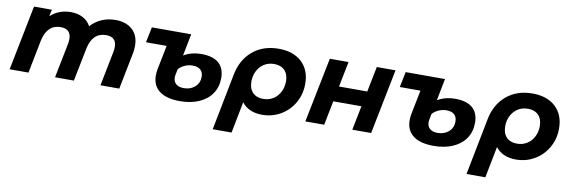

<svg xmlns="http://www.w3.org/2000/svg" viewBox="-53 -959 4658 1566"><g transform="rotate(10 2276.0 -176.0)"><path d="M996 -364Q996 -332 989 -298L930 0H774L831 -287Q835 -307 835 -328Q835 -369 813.5 -390Q792 -411 750 -411Q637 -411 609 -276L554 0H398L455 -287Q459 -307 459 -327Q459 -368 437.5 -389.5Q416 -411 374 -411Q261 -411 232 -274L178 0H22L129 -538H277L265 -482Q335 -546 434 -546Q490 -546 533.5 -523.5Q577 -501 599 -458Q638 -501 690 -523.5Q742 -546 804 -546Q892 -546 944 -498.5Q996 -451 996 -364Z M1734 -228Q1734 -155 1697 -100Q1660 -45 1592 -15Q1524 15 1433 15Q1322 15 1263.5 -29.5Q1205 -74 1205 -158Q1205 -185 1211 -215L1250 -410H1079L1105 -538H1431L1395 -356Q1458 -394 1543 -394Q1637 -394 1685.5 -352Q1734 -310 1734 -228ZM1575 -211Q1575 -249 1552.5 -269Q1530 -289 1488 -289Q1454 -289 1423.5 -275.5Q1393 -262 1372 -239L1363 -195Q1360 -182 1360 -169Q1360 -134 1382.5 -114.5Q1405 -95 1447 -95Q1503 -95 1539 -127.5Q1575 -160 1575 -211Z M2417 -301Q2417 -215 2376.5 -144Q2336 -73 2266.5 -32.5Q2197 8 2113 8Q2057 8 2014 -11Q1971 -30 1945 -66L1894 194H1738L1830 -276Q1854 -400 1940 -473Q2026 -546 2156 -546Q2277 -546 2347 -480.5Q2417 -415 2417 -301ZM2259 -293Q2259 -352 2227.5 -384.5Q2196 -417 2140 -417Q2093 -417 2057 -394Q2021 -371 2001 -331.5Q1981 -292 1981 -245Q1981 -186 2012.5 -153.5Q2044 -121 2100 -121Q2147 -121 2183 -144Q2219 -167 2239 -206.5Q2259 -246 2259 -293Z M2579 -538H2734L2692 -328H2926L2968 -538H3123L3016 0H2860L2900 -201H2667L2627 0H2471Z M3836 -228Q3836 -155 3799 -100Q3762 -45 3694 -15Q3626 15 3535 15Q3424 15 3365.5 -29.5Q3307 -74 3307 -158Q3307 -185 3313 -215L3352 -410H3181L3207 -538H3533L3497 -356Q3560 -394 3645 -394Q3739 -394 3787.5 -352Q3836 -310 3836 -228ZM3677 -211Q3677 -249 3654.5 -269Q3632 -289 3590 -289Q3556 -289 3525.5 -275.5Q3495 -262 3474 -239L3465 -195Q3462 -182 3462 -169Q3462 -134 3484.5 -114.5Q3507 -95 3549 -95Q3605 -95 3641 -127.5Q3677 -160 3677 -211Z M4519 -301Q4519 -215 4478.5 -144Q4438 -73 4368.5 -32.5Q4299 8 4215 8Q4159 8 4116 -11Q4073 -30 4047 -66L3996 194H3840L3932 -276Q3956 -400 4042 -473Q4128 -546 4258 -546Q4379 -546 4449 -480.5Q4519 -415 4519 -301ZM4361 -293Q4361 -352 4329.5 -384.5Q4298 -417 4242 -417Q4195 -417 4159 -394Q4123 -371 4103 -331.5Q4083 -292 4083 -245Q4083 -186 4114.5 -153.5Q4146 -121 4202 -121Q4249 -121 4285 -144Q4321 -167 4341 -206.5Q4361 -246 4361 -293Z"/></g></svg>

Font: Montserrat Alternates
Style: Bold Italic
Weight: 700
Italic angle: -11.3°
Designer: Julieta Ulanovsky
Foundry: Julieta Ulanovsky
Version: Version 7.200